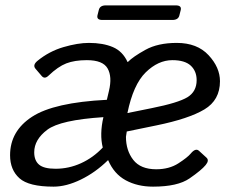

<svg xmlns="http://www.w3.org/2000/svg" viewBox="-20 -679 869 707"><path d="M356.9 -605.5Q335 -605.5 338.9 -622.6L343.8 -642.1Q347.7 -659.2 369.6 -659.2H627.4Q649.4 -659.2 645.5 -642.1L640.6 -622.6Q636.7 -605.5 614.7 -605.5ZM17.1 -107.4Q17.1 -196.3 97.9 -249Q178.7 -301.8 373.5 -311.5L381.3 -344.7Q393.6 -396.5 376.2 -427Q358.9 -457.5 299.8 -457.5Q254.9 -457.5 224.1 -445.6Q193.4 -433.6 158.7 -400.4Q144.5 -386.7 133.8 -398.9L110.8 -425.8Q99.1 -439.5 118.2 -455.1Q161.1 -490.2 213.9 -505.6Q266.6 -521 307.6 -521Q359.4 -521 395.5 -505.6Q431.6 -490.2 449.7 -450.7H450.7Q469.7 -470.2 515.6 -495.6Q561.5 -521 630.9 -521Q706.1 -521 748 -475.8Q790 -430.7 790 -379.9Q790 -310.5 732.7 -276.1Q675.3 -241.7 556.2 -217.3L446.8 -194.8Q443.8 -176.3 443.8 -175.3Q443.8 -125 470.7 -90.3Q497.6 -55.7 555.2 -55.7Q603 -55.7 637 -77.6Q670.9 -99.6 682.1 -113.3Q700.2 -135.3 712.9 -123.5L740.2 -98.6Q751.5 -88.4 737.3 -71.3Q722.2 -52.7 678.2 -22.2Q634.3 8.3 543.5 8.3Q486.3 8.3 443.1 -15.1Q399.9 -38.6 378.4 -88.9H377.4Q331.5 -43.9 277.8 -17.8Q224.1 8.3 177.2 8.3Q85.9 8.3 51.5 -22.7Q17.1 -53.7 17.1 -107.4ZM106 -118.2Q106 -87.9 123.8 -72.8Q141.6 -57.6 184.6 -57.6Q233.4 -57.6 278.1 -77.9Q322.8 -98.1 358.4 -135.7Q346.2 -184.6 360.8 -247.6Q202.1 -237.3 154.1 -201.2Q106 -165 106 -118.2ZM449.2 -262.7 538.6 -280.8Q636.2 -300.3 670.2 -321Q704.1 -341.8 704.1 -383.8Q704.1 -417 682.4 -437.3Q660.6 -457.5 614.7 -457.5Q562.5 -457.5 516.6 -412.6Q470.7 -367.7 449.2 -262.7Z"/></svg>

Font: Istok
Style: Italic
Weight: 500
Italic angle: -13°
Designer: Andrey V. Panov
Foundry: Andrey V. Panov
Version: Version 1.0.3